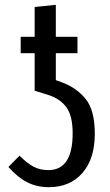

<svg xmlns="http://www.w3.org/2000/svg" viewBox="-20 -767 459 798"><path d="M374 -211Q374 -107 322.5 -48Q271 11 183 11Q133 11 93 -9.5Q53 -30 15 -73L61 -120Q92 -89 119 -74.5Q146 -60 181 -60Q282 -60 282 -213Q282 -285 256 -321Q230 -357 179 -373L124 -390V-546H66V-614H124V-738L212 -747V-614H302V-546H212V-434L237 -425Q299 -402 336.5 -355Q374 -308 374 -211Z"/></svg>

Font: Fira Sans Extra Condensed
Style: Regular
Weight: 400
Width: 1
Designer: Carrois Corporate & Edenspiekermann AG
Foundry: Carrois Corporate GbR & Edenspiekermann AG
Version: Version 4.203